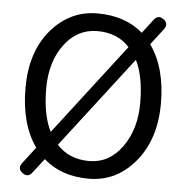

<svg xmlns="http://www.w3.org/2000/svg" viewBox="-54 -808 850 882"><g transform="rotate(5 371.0 -366.5)"><path d="M127 7Q107 33 81.5 13.5Q56 -6 76 -32L134 -108Q61 -211 61 -377Q61 -543 147 -645Q234 -747 361.5 -747Q489 -747 571 -676L620 -740Q640 -766 665.5 -746.5Q691 -727 671 -701L614 -627Q687 -525 687 -360Q687 -195 600.5 -91Q514 13 386.5 13Q259 13 178 -59ZM194 -186 516 -605Q461 -666 368 -666Q275 -666 215.5 -586Q156 -506 156 -384Q156 -262 194 -186ZM232 -130Q289 -68 381 -68Q473 -68 532.5 -150Q592 -232 592 -354Q592 -476 555 -550Z"/></g></svg>

Font: Raw Maruko Gothic CJK TC
Style: Regular
Weight: 400
Version: Version 1.001